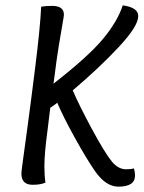

<svg xmlns="http://www.w3.org/2000/svg" viewBox="-20 -688 537 718"><path d="M175 -666Q219 -666 219 -633Q219 -628 214 -600.5Q209 -573 200 -517.5Q191 -462 184 -404L180 -375Q312 -478 366 -543.5Q420 -609 439 -668Q497 -660 497 -628Q497 -590 423.5 -511.5Q350 -433 252 -350Q276 -294 324 -205Q372 -116 399 -83Q423 -55 451 -55Q470 -55 481 -58Q485 -43 485 -32Q485 10 423 10Q376 10 336 -47Q304 -93 260 -172.5Q216 -252 194 -304Q189 -299 179 -292.5Q169 -286 168 -285L158 -203Q146 -115 146 -66Q146 -32 150 -5Q132 3 102 3Q60 3 60 -39Q60 -46 65 -82.5Q70 -119 83.5 -218.5Q97 -318 111 -431Q130 -581 134 -663Q150 -666 175 -666Z"/></svg>

Font: Overlock
Style: Italic
Weight: 400
Designer: Dario Muhafara
Foundry: Dario Manuel Muhafara
Version: Version 1.002